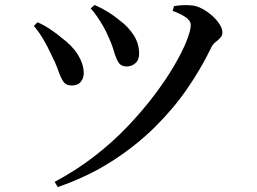

<svg xmlns="http://www.w3.org/2000/svg" viewBox="-20 -720 1040 777"><path d="M201 16Q286 -29 360 -86Q434 -143 495.5 -207.5Q557 -272 604.5 -335Q652 -398 685 -454.5Q718 -511 735 -554Q752 -597 752 -619Q752 -635 734 -648.5Q716 -662 679 -676L684 -695Q699 -698 718.5 -699Q738 -700 757 -698Q777 -696 798.5 -684.5Q820 -673 838.5 -656.5Q857 -640 868.5 -622Q880 -604 880 -589Q880 -576 871.5 -567Q863 -558 851.5 -549Q840 -540 833 -524Q794 -443 738 -361.5Q682 -280 605.5 -204.5Q529 -129 432 -67Q335 -5 214 37ZM270 -374Q247 -374 236 -390.5Q225 -407 215 -436Q205 -465 187 -500Q171 -535 153.5 -564Q136 -593 117 -615L132 -630Q159 -618 185 -600.5Q211 -583 228 -568Q272 -536 295 -499Q318 -462 319 -425Q319 -404 307 -389Q295 -374 270 -374ZM493 -451Q470 -451 459.5 -467.5Q449 -484 441 -512.5Q433 -541 417 -575Q409 -594 397.5 -614Q386 -634 373 -653Q360 -672 347 -686L363 -700Q392 -687 416.5 -672Q441 -657 465 -637Q500 -611 521.5 -577Q543 -543 543 -503Q543 -477 527.5 -464Q512 -451 493 -451Z"/></svg>

Font: Noto Serif HK ExtraLight SemiBold
Style: Regular
Weight: 600
Version: Version 2.002-H1;hotconv 1.1.0;makeotfexe 2.6.0